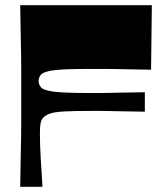

<svg xmlns="http://www.w3.org/2000/svg" viewBox="-20 -721 642 741"><path d="M58 0Q59 -72 60 -118.5Q61 -165 61.5 -195.5Q62 -226 62 -248.5Q62 -271 62 -294.5Q62 -318 62 -351Q62 -384 62 -407.5Q62 -431 62 -453.5Q62 -476 61.5 -506.5Q61 -537 60 -583Q59 -629 58 -701H566L563 -452Q509 -453 478 -453.5Q447 -454 427 -454.5Q407 -455 387 -455Q367 -455 335 -455Q284 -455 249.5 -454Q215 -453 193 -450.5Q171 -448 158.5 -444Q146 -440 140 -435Q137 -432 134.5 -428Q132 -424 130.5 -419Q129 -414 129 -408Q129 -403 130.5 -398Q132 -393 134.5 -389Q137 -385 140 -382Q149 -375 168.5 -370.5Q188 -366 227.5 -364Q267 -362 335 -362Q354 -362 367.5 -362Q381 -362 399 -362.5Q417 -363 449.5 -363.5Q482 -364 539 -365V-290Q482 -291 449.5 -291.5Q417 -292 399 -292.5Q381 -293 367.5 -293Q354 -293 335 -293Q267 -293 229.5 -291Q192 -289 174 -283Q156 -277 146 -266Q139 -258 136.5 -244.5Q134 -231 134 -205Q134 -165 137 -112.5Q140 -60 144 0Z"/></svg>

Font: Ojuju ExtraBold
Style: Regular
Weight: 800
Designer: Chisaokwu Joboson, Mirko Velimirovic
Foundry: Udi Foundry
Version: Version 1.000